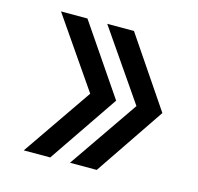

<svg xmlns="http://www.w3.org/2000/svg" viewBox="-82 -607 715 694"><g transform="rotate(15 275.0 -260.0)"><path d="M337 0H237L416 -260L237 -520H337L513 -260ZM163 0H64L243 -260L64 -520H163L340 -260Z"/></g></svg>

Font: M PLUS Code Latin SemiExpanded Medium
Style: Regular
Weight: 500
Width: 6
Designer: Coji Morishita
Foundry: UNDERFOREST DESIGN
Version: Version 1.002; ttfautohint (v1.8.3)